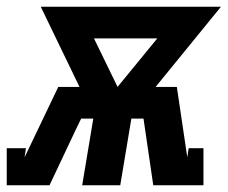

<svg xmlns="http://www.w3.org/2000/svg" viewBox="-57 -550 677 570"><path d="M-37 0V-110H20L16 -83L116 -292H179L64 -530H599L405 -292H468L499 -83L503 -110H547V0H398L369 -198H333L300 0H187L220 -198H184L167 -163L90 0ZM292 -292 410 -436H222Z"/></svg>

Font: Iosevka Curly Slab XBdExObl
Style: Regular
Weight: 800
Width: 7
Italic angle: -9°
Monospace: yes
Designer: Belleve Invis
Foundry: Belleve Invis
Version: Version 11.1.0; ttfautohint (v1.8.3)